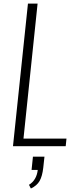

<svg xmlns="http://www.w3.org/2000/svg" viewBox="-20 -830 413 1090"><path d="M155.3 240.2 144.5 219.2Q187.5 192.9 194.3 134.8H159.2L167 59.6H232.4L225.6 122.1Q220.2 170.4 204.8 197.3Q189.5 224.1 155.3 240.2ZM53.7 0 138.7 -809.6H193.4L113.3 -43H357.4L353 0Z"/></svg>

Font: Oswald
Style: Extra-Light
Weight: 200
Designer: Vernon Adams
Foundry: Vernon Adams
Version: 3.0; ttfautohint (v0.94.23-7a4d-dirty) -l 8 -r 50 -G 200 -x 